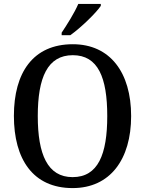

<svg xmlns="http://www.w3.org/2000/svg" viewBox="-20 -951 742 981"><path d="M295 -784V-771H339C393 -809 472 -886 495 -921V-931H380C361 -886 323 -826 295 -784ZM351 10C543 10 650 -137 650 -358C650 -580 543 -725 352 -725C149 -725 51 -580 51 -359C51 -137 149 10 351 10ZM351 -46C223 -46 173 -162 173 -358C173 -555 223 -669 352 -669C481 -669 528 -555 528 -358C528 -162 481 -46 351 -46Z"/></svg>

Font: Noto Serif Lao SemiCondensed Medium
Style: Regular
Weight: 500
Width: 4
Designer: Monotype Design Team
Foundry: Monotype Imaging Inc.
Version: Version 2.003